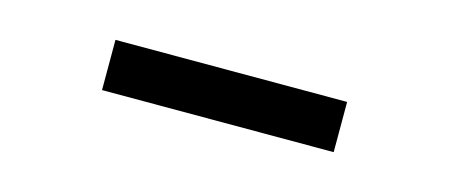

<svg xmlns="http://www.w3.org/2000/svg" viewBox="-24 -814 648 277"><g transform="rotate(15 300.0 -675.5)"><path d="M127 -713H473V-638H127Z"/></g></svg>

Font: CMG Sans SemiBold
Style: Regular
Weight: 600
Designer: Julieta Ulanovsky
Foundry: Julieta Ulanovsky
Version: Version 7.200